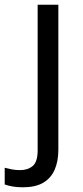

<svg xmlns="http://www.w3.org/2000/svg" viewBox="-75 -556 353 816"><path d="M22 240Q-3 240 -22 236.5Q-41 233 -55 228V157Q-40 161 -24 164Q-8 167 11 167Q43 167 64 149.5Q85 132 85 83V-536H173V80Q173 130 157 166Q141 202 108 221Q75 240 22 240Z"/></svg>

Font: Noto Sans Kannada
Style: Regular
Weight: 400
Designer: Jelle Bosma - Monotype Design Team
Foundry: Monotype Imaging Inc.
Version: Version 2.003